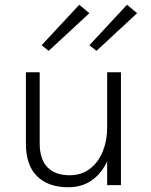

<svg xmlns="http://www.w3.org/2000/svg" viewBox="-20 -779 635 808"><path d="M266.5 9Q183.5 9 136.2 -37.2Q89 -83.5 89 -174V-475H147V-177Q147 -108 180 -74.8Q213 -41.5 272.5 -41.5Q324 -41.5 359.5 -69.5Q395 -97.5 413 -143Q431 -188.5 431 -241.5V-475H489V0H431V-100Q408 -50 366.8 -20.5Q325.5 9 266.5 9ZM185 -565 155 -588.5 313.5 -759 356 -723.5ZM386 -565 356 -588.5 514.5 -759 557 -723.5Z"/></svg>

Font: Betina Sans Light
Style: Regular
Weight: 300
Designer: Jonathan Pinhorn (font) & Cristiano Sobral (main changes)
Version: Version 2.001;October 6, 2020;FontCreator 13.0.0.2681 64-bit